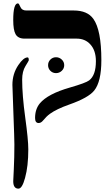

<svg xmlns="http://www.w3.org/2000/svg" viewBox="-20 -725 649 1133"><path d="M578.1 -370.1Q578.1 -243.2 536.1 -190.9Q502 -147.9 388.2 -107.9Q314.5 -82 274.4 -53.2Q254.4 -38.6 234.4 -14.2Q222.2 1 208 1Q187 1 187 -28.8Q187 -81.1 215.3 -115.2Q262.2 -170.9 391.1 -208Q486.3 -235.4 505.9 -250.5Q545.9 -280.8 545.9 -363.8Q545.9 -427.2 513.2 -462.9Q482.4 -497.1 432.1 -497.1H125Q86.4 -497.1 71.8 -523.4Q58.1 -547.9 58.1 -606.9Q58.1 -705.1 85.9 -705.1Q91.8 -705.1 100.3 -684.1Q108.9 -663.1 134.8 -663.1H415Q495.6 -663.1 530.8 -613.8Q578.1 -547.9 578.1 -370.1ZM149.9 -369.1Q149.9 -366.7 130.4 -335.2Q110.8 -303.7 110.8 -254.9Q110.8 -163.1 128.9 -31.5Q147 100.1 147 155.8Q147 256.3 127.9 324.7Q110.8 388.2 88.9 388.2Q58.1 388.2 58.1 344.2Q58.1 342.3 61.5 272.7Q64.9 203.1 64.9 127.9Q64.9 95.2 59.1 -56.6Q53.2 -208.5 53.2 -224.1Q53.2 -289.6 88.4 -341.3Q118.7 -386.2 143.1 -386.2Q149.9 -386.2 149.9 -369.1ZM358.9 -340.3Q358.9 -320.8 344.5 -307.1Q330.1 -293.5 310.5 -293.5Q291 -293.5 277.3 -307.1Q263.7 -320.8 263.7 -340.3Q263.7 -359.9 277.3 -373.5Q291 -387.2 310.5 -387.2Q330.1 -387.2 344.5 -373.5Q358.9 -359.9 358.9 -340.3Z"/></svg>

Font: Ezra SIL SR
Style: Regular
Weight: 400
Designer: Development by SIL's NRSI team. OpenType tables by Ralph Hancock ( hancock@dircon.co.uk ).
Foundry: Development by SIL's NRSI team.
Version: Version 2.51; 2007